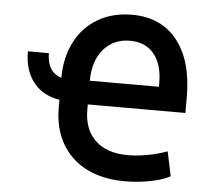

<svg xmlns="http://www.w3.org/2000/svg" viewBox="-53 -794 946 863"><g transform="rotate(5 420.5 -362.5)"><path d="M56.2 -532.2H150.9Q150.9 -448.7 216.3 -426.3Q216.8 -520.5 253.4 -590.3Q290 -660.2 356 -698.5Q421.9 -736.8 508.8 -736.8Q640.1 -736.8 712.9 -645Q785.6 -553.2 785.6 -390.6V-317.9H345.2V-293.9Q345.2 -205.6 397 -156Q448.7 -106.4 544.9 -106.4Q584 -106.4 631.8 -115Q679.7 -123.5 721.2 -139.2L744.6 -28.8Q712.9 -10.7 656.2 0.5Q599.6 11.7 542 11.7Q440.4 11.7 367.7 -25.1Q294.9 -62 255.6 -130.6Q216.3 -199.2 216.3 -293.9V-327.6Q141.1 -339.4 98.6 -392.8Q56.2 -446.3 56.2 -532.2ZM345.2 -424.8H656.7V-443.4Q656.7 -525.4 618.2 -572.5Q579.6 -619.6 509.8 -619.6Q435.5 -619.6 390.4 -566.9Q345.2 -514.2 345.2 -424.8Z"/></g></svg>

Font: Inter Semi Bold
Style: Regular
Weight: 600
Designer: Rasmus Andersson
Foundry: rsms
Version: Version 4.000;git-e0f93cc